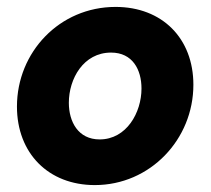

<svg xmlns="http://www.w3.org/2000/svg" viewBox="-20 -524 609 555"><path d="M254 11C414 11 539 -121 539 -279C539 -413 449 -504 314 -504C152 -504 29 -373 29 -216C29 -81 120 11 254 11ZM179 -227C179 -296 221 -372 301 -372C363 -372 389 -323 389 -268C389 -199 346 -121 268 -121C206 -121 179 -172 179 -227Z"/></svg>

Font: HK Grotesk Black
Style: Italic
Weight: 900
Italic angle: -16°
Designer: Alfredo Marco Pradil
Foundry: Hanken Design Co.
Version: Version 3.001;FEAKit 1.0